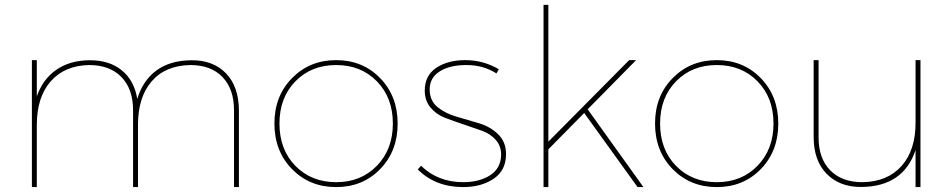

<svg xmlns="http://www.w3.org/2000/svg" viewBox="-20 -762 3879 782"><path d="M953.1 0H933.1V-313Q933.1 -399.4 886.2 -448.2Q839.4 -497.1 754.9 -497.1Q653.3 -495.1 597.7 -430.7Q542 -366.2 542 -252.9V0H522V-313Q522 -399.4 474.6 -448.2Q427.2 -497.1 342.8 -497.1Q243.2 -495.1 186.5 -430.7Q129.9 -366.2 129.9 -252.9V0H109.9V-517.1H129.9V-369.1Q153.8 -439 209 -477.5Q264.2 -516.1 344.7 -516.6Q425.3 -517.1 476.1 -475.6Q526.9 -434.1 539.1 -358.9Q561.5 -434.1 617.2 -475.1Q672.9 -516.1 760.7 -516.6Q848.6 -517.1 900.9 -462.9Q952.6 -408.7 953.1 -313Z M1182.6 -86.9Q1248 -20 1349.1 -20Q1450.2 -20 1515.1 -86.9Q1580.1 -153.8 1580.1 -258.8Q1580.1 -364.3 1515.1 -430.7Q1450.2 -497.1 1349.1 -497.1Q1248 -497.1 1183.1 -430.7Q1118.2 -364.3 1118.2 -258.8Q1118.2 -153.3 1182.6 -86.9ZM1599.6 -258.3Q1599.6 -146.5 1528.3 -73.2Q1457 0 1349.1 0Q1241.2 0 1169.4 -73.2Q1097.7 -146.5 1097.7 -258.8Q1097.7 -371.1 1169.4 -443.8Q1241.2 -517.1 1349.1 -517.1Q1457 -517.1 1528.3 -443.8Q1599.6 -370.6 1599.6 -258.3Z M2011.7 -480 2002 -462.9Q1948.7 -497.1 1879.9 -497.1Q1811 -497.1 1770.5 -470.9Q1730 -444.8 1730 -398.4Q1730 -352.1 1762 -325.9Q1793.9 -299.8 1839.4 -286.9Q1884.8 -273.9 1930.9 -260Q1977.1 -246.1 2009 -215.1Q2041 -184.1 2041 -133.8Q2041 -67.9 1990.5 -33.9Q1939.9 0 1866.7 0Q1753.9 0 1681.6 -71.8L1694.8 -86.9Q1763.7 -20 1866.7 -20Q1931.6 -20 1975.3 -47.6Q2019 -75.2 2021 -128.9Q2022 -166 2000 -191.4Q1978 -216.8 1942.9 -229.5Q1907.7 -242.2 1867.2 -255.6Q1826.7 -269 1791.7 -282.5Q1756.8 -295.9 1733.4 -324Q1710 -352.1 1710 -393.1Q1710 -454.1 1756.6 -485.6Q1803.2 -517.1 1875.7 -517.1Q1948.2 -517.1 2011.7 -480Z M2213.4 0H2193.8V-742.2H2213.4V-185.1L2542.5 -517.1H2570.8L2373.5 -316.9L2600.6 0H2576.7L2359.4 -301.8L2213.4 -153.8Z M2732.9 -86.9Q2798.3 -20 2899.4 -20Q3000.5 -20 3065.4 -86.9Q3130.4 -153.8 3130.4 -258.8Q3130.4 -364.3 3065.4 -430.7Q3000.5 -497.1 2899.4 -497.1Q2798.3 -497.1 2733.4 -430.7Q2668.5 -364.3 2668.5 -258.8Q2668.5 -153.3 2732.9 -86.9ZM3149.9 -258.3Q3149.9 -146.5 3078.6 -73.2Q3007.3 0 2899.4 0Q2791.5 0 2719.7 -73.2Q2647.9 -146.5 2647.9 -258.8Q2647.9 -371.1 2719.7 -443.8Q2791.5 -517.1 2899.4 -517.1Q3007.3 -517.1 3078.6 -443.8Q3149.9 -370.6 3149.9 -258.3Z M3729 -517.1V0H3709V-150.9Q3659.2 -1.5 3487.3 -0.5Q3399.4 0 3346.7 -54.2Q3293.9 -108.4 3293.9 -204.1V-517.1H3314V-204.1Q3313.5 -117.2 3361.3 -68.4Q3409.2 -19.5 3494.1 -20Q3595.2 -22 3652.3 -86.4Q3709.5 -150.9 3709 -264.2V-517.1Z"/></svg>

Font: Montserrat-Hairline
Style: Regular
Weight: 250
Designer: Julieta Ulanovsky
Foundry: Julieta Ulanovsky
Version: Version 1.000;PS 002.000;hotconv 1.0.70;makeotf.lib2.5.58329